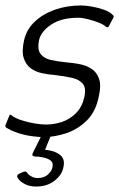

<svg xmlns="http://www.w3.org/2000/svg" viewBox="-27 -497 437 703"><path d="M7 -73Q8 -77 11 -77Q14 -77 16 -74Q29 -64 52.5 -56.5Q76 -49 100 -45Q124 -41 141 -41Q172 -41 201 -51Q230 -61 252 -83.5Q274 -106 282 -142Q289 -175 276 -190.5Q263 -206 236.5 -212Q210 -218 176 -222Q151 -224 127 -229Q103 -234 85.5 -247Q68 -260 60 -284Q52 -308 61 -349Q70 -389 100 -417.5Q130 -446 174 -461.5Q218 -477 269 -477Q286 -477 309 -473Q332 -469 353.5 -461.5Q375 -454 387 -441Q390 -439 389.5 -437.5Q389 -436 388 -432L371 -400Q369 -395 361 -399Q351 -408 332.5 -415Q314 -422 294 -427Q274 -432 259 -432Q198 -432 160.5 -407Q123 -382 116 -350Q109 -316 121.5 -299.5Q134 -283 159 -277.5Q184 -272 213 -269Q237 -267 262.5 -262.5Q288 -258 307.5 -245.5Q327 -233 335.5 -209Q344 -185 335 -145Q324 -88 290 -55Q256 -22 213.5 -8.5Q171 5 132 5Q115 5 89 1.5Q63 -2 37.5 -10.5Q12 -19 -6 -31Q-8 -35 -7 -39ZM205 116Q200 143 173 164.5Q146 186 105 186Q81 186 63 176.5Q45 167 37 153Q35 150 36 146Q37 142 41 140L59 132Q68 129 72 135Q77 143 88 149Q99 155 110 155Q134 155 148 142.5Q162 130 165 116Q169 99 158.5 91Q148 83 131.5 79.5Q115 76 100 76Q94 75 92 72Q90 69 94 61L124 1Q127 -4 131 -4.5Q135 -5 137 -5H156Q160 -5 158 2L133 64L129 51Q166 52 189.5 67.5Q213 83 205 116Z"/></svg>

Font: Glory Thin Light
Style: Italic
Weight: 300
Italic angle: -12°
Version: Version 1.011